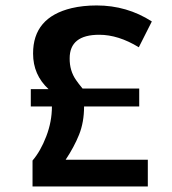

<svg xmlns="http://www.w3.org/2000/svg" viewBox="-20 -677 623 697"><path d="M156.2 -353.5Q100.1 -405.3 100.1 -482.4Q99.6 -613.8 240.2 -647.5Q281.2 -657.2 331.1 -657.2Q440.9 -657.2 531.2 -599.1L483.9 -505.4Q409.7 -550.8 340.3 -550.8Q232.9 -550.8 232.9 -465.3Q232.4 -420.4 255.9 -386.7Q263.7 -375 279.8 -355.5H485.4V-290.5H285.2Q285.2 -233.4 267.1 -188.2Q249 -143.1 218.3 -97.2H516.6V0H98.1V-94.2Q127.4 -128.4 147.9 -181.9Q168.5 -235.4 168.5 -290.5H91.8V-353.5Z"/></svg>

Font: Dhyana
Style: Bold
Weight: 700
Foundry: Vernon Adams
Version: Version 1.002; ttfautohint (v0.8.51-6076)